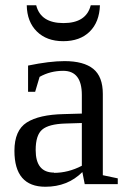

<svg xmlns="http://www.w3.org/2000/svg" viewBox="-20 -701 483 732"><path d="M292 -340V-339Q292 -431 221 -431Q172 -431 131 -408L114 -351H87V-451Q169 -468 226 -468Q299 -468 335.5 -438.5Q372 -409 372 -343V-33L429 -21V1H303L294 -45Q238 11 153 11Q35 11 35 -126Q35 -204 82 -234Q129 -264 223 -266L292 -268ZM186 -43V-42Q240 -42 292 -69V-232L228 -230Q166 -228 141 -207Q116 -186 116 -129Q116 -43 186 -43ZM362 -681H361Q359 -617 322 -580.5Q285 -544 221 -544Q158 -544 120.5 -581Q83 -618 82 -681H118Q135 -613 222 -613Q309 -613 326 -681Z"/></svg>

Font: Libra Serif Modern
Style: Regular
Weight: 400
Designer: Stefan Peev, Context Ltd
Foundry: Stefan Peev, Context Ltd
Version: Version 1.000